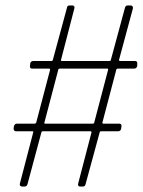

<svg xmlns="http://www.w3.org/2000/svg" viewBox="-20 -696 524 705"><path d="M484 -454V-462C485 -468 482 -472 476 -472H420C418 -472 417 -474 417 -476L468 -665C469 -671 466 -676 460 -676H451C445 -676 441 -675 439 -668L387 -476C387 -473 384 -472 382 -472H206C204 -472 204 -474 204 -476L253 -665C255 -671 252 -676 246 -676H237C231 -676 227 -675 226 -668L174 -476C174 -473 170 -472 169 -472H102C96 -472 91 -468 91 -462L90 -454C89 -448 92 -444 98 -444H161C163 -444 164 -442 164 -440L113 -246C112 -243 109 -242 107 -242H42C37 -242 32 -238 31 -232L30 -224C30 -218 33 -214 39 -214H100C102 -214 103 -212 102 -210L53 -22C51 -16 55 -11 61 -11H69C75 -11 79 -13 81 -20L132 -210C132 -213 135 -214 137 -214H313C315 -214 316 -212 316 -210L267 -22C265 -16 268 -11 274 -11H283C288 -11 292 -12 294 -19L346 -210C346 -213 349 -214 351 -214H414C420 -214 424 -218 425 -224L426 -232C427 -238 424 -242 418 -242H359C357 -242 356 -244 356 -246L407 -440C407 -443 411 -444 412 -444H473C478 -444 483 -448 484 -454ZM321 -242H145C143 -242 142 -244 143 -246L194 -440C194 -443 197 -444 199 -444H375C377 -444 377 -442 377 -440L326 -246C326 -243 323 -242 321 -242Z"/></svg>

Font: Barlow Condensed Thin
Style: Italic
Weight: 250
Width: 3
Italic angle: -7°
Designer: Jeremy Tribby
Foundry: Tribby Type
Version: Version 1.422;hotconv 1.0.109;makeotfexe 2.5.65596